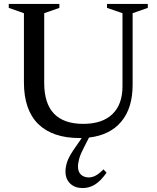

<svg xmlns="http://www.w3.org/2000/svg" viewBox="-20 -690 796 975"><path d="M407.5 56.5Q389 91.5 382.5 114.8Q376 138 376 156.5Q376 182.5 391.2 196.8Q406.5 211 431 211Q447 211 464.2 202.5Q481.5 194 505.5 170L521 187Q491.5 229 462.5 247Q433.5 265 399.5 265Q360.5 265 336.5 242.2Q312.5 219.5 312.5 180.5Q312.5 155.5 322.5 127.8Q332.5 100 365 54.5L395 11Q389.5 11 384 11Q247 11 174.2 -60.2Q101.5 -131.5 101.5 -272V-623L24.5 -650V-670H281.5V-650L204.5 -623V-268.5Q204.5 -61 403 -61Q499 -61 550.5 -110.2Q602 -159.5 602 -251.5V-623L523.5 -650V-670H730.5V-650L653.5 -623V-259.5Q653.5 -141.5 596.2 -72.8Q539 -4 432 8.5Z"/></svg>

Font: Newsreader Text Medium
Style: Regular
Weight: 500
Designer: Hugues Gentile
Foundry: Production Type
Version: Version 1.002